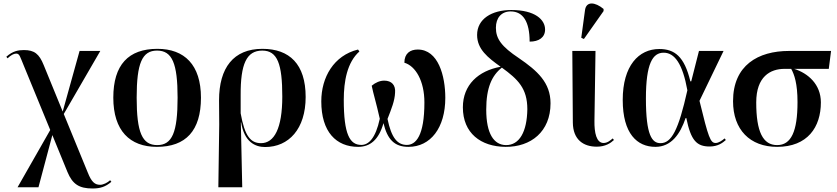

<svg xmlns="http://www.w3.org/2000/svg" viewBox="-20 -826 4767 1093"><path d="M507 247C550 247 580 238 614 209L607 200C592 214 568 226 550 226C520 226 501 210 480 157L343 -177L551 -536H433L337 -191L229 -455C203 -520 175 -541 116 -541C85 -541 53 -536 16 -503L23 -494C41 -511 58 -521 72 -521C92 -521 94 -503 116 -451L266 -86L80 240H199L278 -57L364 153C393 223 431 247 507 247Z M873 10C1038 10 1124 -82 1124 -270C1124 -457 1030 -548 876 -548C711 -548 625 -457 625 -270C625 -82 719 10 873 10ZM875 0C789 0 758 -72 758 -270C758 -466 789 -538 874 -538C960 -538 991 -466 991 -270C991 -72 960 0 875 0Z M1223 240H1359L1351 -129H1353C1370 -18 1433 11 1489 11C1624 11 1720 -92 1720 -274C1720 -461 1628 -548 1474 -548C1309 -548 1227 -440 1227 -255L1228 -117ZM1466 -11C1407 -11 1373 -51 1350 -181V-284C1349 -461 1383 -538 1473 -538C1560 -538 1587 -461 1587 -276C1587 -95 1541 -11 1466 -11Z M2019 10C2086 10 2136 -29 2163 -125C2185 -33 2225 10 2305 10C2431 10 2515 -98 2515 -269C2515 -394 2475 -544 2358 -544C2315 -544 2282 -522 2282 -469C2346 -450 2396 -365 2396 -243C2396 -52 2347 -1 2296 -1C2242 -1 2208 -42 2186 -149C2209 -208 2227 -252 2229 -298C2233 -341 2210 -367 2167 -367C2143 -367 2117 -356 2096 -338C2105 -293 2122 -240 2142 -150C2118 -38 2078 -1 2037 -1C1971 -1 1937 -61 1937 -258C1937 -363 1956 -471 2026 -533L2018 -544C1880 -510 1809 -386 1809 -249C1809 -75 1894 10 2019 10Z M2858 10C3002 11 3114 -76 3114 -238C3114 -356 3039 -423 2934 -495C2835 -561 2803 -605 2803 -668C2803 -725 2835 -761 2887 -761C2958 -761 2995 -702 2995 -589C3048 -589 3083 -613 3083 -658C3083 -714 3026 -769 2891 -769C2779 -769 2696 -718 2696 -627C2696 -546 2757 -498 2830 -446C2703 -423 2615 -343 2615 -215C2615 -68 2717 9 2858 10ZM2860 0C2792 -1 2748 -64 2748 -202C2748 -327 2780 -396 2837 -441C2929 -374 2982 -323 2982 -204C2980 -76 2937 1 2860 0Z M3304 -604 3416 -763V-775C3368 -815 3316 -821 3310 -766L3289 -611ZM3377 9C3426 9 3456 -11 3475 -29L3468 -38C3455 -27 3438 -12 3416 -12C3375 -12 3363 -71 3364 -138L3370 -536H3238L3241 -128C3242 -30 3302 9 3377 9Z M3711 10C3801 10 3852 -62 3883 -154H3887C3913 -26 3946 8 4020 8C4067 8 4094 -13 4112 -29L4105 -38C4091 -26 4071 -12 4054 -12C4024 -12 4013 -42 3962 -252L4099 -536H3959L3915 -363H3910C3876 -505 3820 -547 3733 -547C3616 -547 3525 -452 3525 -257C3525 -65 3607 10 3711 10ZM3740 -11C3692 -11 3657 -55 3657 -265C3657 -466 3696 -526 3758 -526C3821 -526 3866 -462 3893 -312C3842 -83 3802 -11 3740 -11Z M4404 10C4577 10 4653 -102 4653 -243C4653 -346 4580 -409 4501 -434H4698L4711 -536H4472C4295 -536 4153 -454 4153 -250C4153 -88 4249 10 4404 10ZM4404 0C4323 0 4285 -76 4285 -243C4285 -390 4365 -434 4446 -434H4484C4502 -402 4520 -350 4520 -245C4520 -78 4484 0 4404 0Z"/></svg>

Font: Noto Serif Display SemiBold
Style: Regular
Weight: 600
Designer: Monotype Design Team
Foundry: Monotype Imaging Inc.
Version: Version 2.009